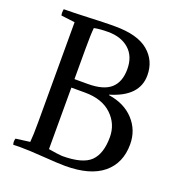

<svg xmlns="http://www.w3.org/2000/svg" viewBox="-145 -928 991 1062"><g transform="rotate(20 351.0 -397.0)"><path d="M52 -799Q103 -799 199 -803Q295 -807 326 -807H353Q484 -807 548 -753.5Q612 -700 612 -613Q612 -489 450 -441V-438Q544 -424 598.5 -364.5Q653 -305 653 -222Q653 -111 577.5 -49Q502 13 356 13Q316 13 226.5 6.5Q137 0 84 0Q78 0 65 0.5Q52 1 46 1Q40 -17 46 -35L129 -46Q133 -84 133 -163V-752L52 -762Q48 -777 52 -799ZM320 -406H240V-44Q291 -35 321 -33Q442 -33 488 -78.5Q534 -124 534 -221Q534 -299 477.5 -352.5Q421 -406 320 -406ZM327 -765Q277 -765 244 -758Q240 -720 240 -633V-456H318Q411 -456 453.5 -494Q496 -532 496 -607Q496 -683 449.5 -724Q403 -765 327 -765Z"/></g></svg>

Font: Adamina
Style: Regular
Weight: 400
Designer: Cyreal (www.cyreal.org)
Foundry: Alexei Vanyashin
Version: Version 1.013